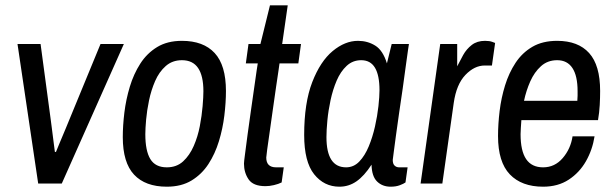

<svg xmlns="http://www.w3.org/2000/svg" viewBox="-20 -692 2319 724"><path d="M124 0 46 -526H133L171 -243Q173 -228 175 -212.5Q177 -197 179 -181Q181 -165 183 -149.5Q185 -134 187 -119H191Q197 -134 203.5 -149.5Q210 -165 216.5 -180.5Q223 -196 229.5 -211.5Q236 -227 242 -242L359 -526H447L213 0Z M609 12Q528 12 485.5 -33.5Q443 -79 443 -175Q443 -218 449 -267.5Q455 -317 469.5 -365Q484 -413 509 -452Q534 -491 572.5 -514.5Q611 -538 666 -538Q747 -538 789.5 -492Q832 -446 832 -349Q832 -306 826 -256.5Q820 -207 805.5 -159.5Q791 -112 766 -73.5Q741 -35 702.5 -11.5Q664 12 609 12ZM609 -61Q646 -61 670.5 -83.5Q695 -106 710.5 -141.5Q726 -177 733.5 -216.5Q741 -256 744 -291.5Q747 -327 747 -348Q747 -406 727 -435.5Q707 -465 666 -465Q630 -465 605 -443Q580 -421 565 -386.5Q550 -352 542 -313.5Q534 -275 531 -241Q528 -207 528 -186Q528 -123 547 -92Q566 -61 609 -61Z M981 10Q935 10 917.5 -15.5Q900 -41 900 -75Q900 -82 904 -111.5Q908 -141 913.5 -184Q919 -227 926 -273.5Q933 -320 938.5 -361Q944 -402 948 -427.5Q952 -453 952 -453H907L917 -526H962L998 -672H1065L1044 -526H1115L1105 -453H1034Q1034 -453 1030.5 -428Q1027 -403 1021 -364Q1015 -325 1009 -280Q1003 -235 997 -195Q991 -155 987.5 -128Q984 -101 984 -98Q984 -61 1021 -61H1050L1042 -4Q1030 2 1013 6Q996 10 981 10Z M1260 12Q1202 12 1164.5 -35Q1127 -82 1127 -183Q1127 -304 1157.5 -382.5Q1188 -461 1234.5 -499.5Q1281 -538 1330 -538Q1366 -538 1395 -520Q1424 -502 1439 -453L1457 -526H1522Q1522 -526 1518.5 -503Q1515 -480 1510 -442Q1505 -404 1498.5 -358Q1492 -312 1485 -266Q1478 -220 1473 -180.5Q1468 -141 1464.5 -116.5Q1461 -92 1461 -89Q1461 -74 1468 -67.5Q1475 -61 1485 -61H1517L1509 -4Q1502 1 1487.5 6.5Q1473 12 1453 12Q1422 12 1402 -7.5Q1382 -27 1381 -71Q1353 -28 1324 -8Q1295 12 1260 12ZM1285 -61Q1314 -61 1335 -83Q1356 -105 1370.5 -140Q1385 -175 1394 -215Q1403 -255 1407 -291.5Q1411 -328 1411 -352Q1411 -408 1394 -436.5Q1377 -465 1342 -465Q1310 -465 1287 -443.5Q1264 -422 1249.5 -388Q1235 -354 1226.5 -314.5Q1218 -275 1214.5 -238Q1211 -201 1211 -175Q1211 -118 1229.5 -89.5Q1248 -61 1285 -61Z M1566 0 1640 -526H1704V-442Q1714 -462 1726.5 -484.5Q1739 -507 1759 -522.5Q1779 -538 1809 -538Q1826 -538 1836.5 -534Q1847 -530 1847 -530L1835 -445H1808Q1769 -445 1735 -409.5Q1701 -374 1691 -304L1648 0Z M2028 12Q1947 12 1902.5 -34.5Q1858 -81 1858 -179Q1858 -224 1864 -273.5Q1870 -323 1884.5 -370Q1899 -417 1924 -455Q1949 -493 1987.5 -515.5Q2026 -538 2081 -538Q2160 -538 2201.5 -492Q2243 -446 2243 -349Q2243 -324 2241.5 -296Q2240 -268 2235 -239H1946Q1945 -223 1944 -209.5Q1943 -196 1943 -186Q1943 -123 1964 -92Q1985 -61 2028 -61Q2072 -61 2102 -96Q2132 -131 2139 -178H2222Q2214 -127 2189.5 -84Q2165 -41 2124.5 -14.5Q2084 12 2028 12ZM1956 -312H2157Q2158 -322 2158 -331.5Q2158 -341 2158 -348Q2158 -406 2138.5 -435.5Q2119 -465 2081 -465Q2045 -465 2020 -442.5Q1995 -420 1979.5 -385Q1964 -350 1956 -312Z"/></svg>

Font: Archivo Narrow
Style: Italic
Weight: 400
Italic angle: -8°
Designer: Hector Gatti
Foundry: Omnibus-Type
Version: Version 3.002